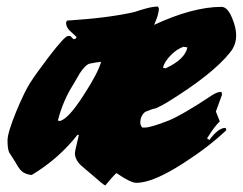

<svg xmlns="http://www.w3.org/2000/svg" viewBox="-20 -525 742 587"><path d="M289 -336Q276 -335 252 -330Q240 -325 224 -301Q214 -283 203 -265Q173 -218 157 -157L161 -155Q186 -157 235 -233Q280 -302 289 -336ZM702 -417Q702 -386 682 -363Q629 -297 491 -212Q480 -205 457 -194Q445 -192 424 -183Q409 -171 409 -150Q409 -142 415 -135H423Q441 -135 497 -157Q538 -174 627 -233Q645 -245 657 -244L659 -236L640 -184L652 -154Q636 -139 613 -102L620 -97Q648 -135 670 -134L672 -127Q617 -75 542 -27Q448 34 397 34Q379 34 336 4Q323 16 302 42Q297 41 262 10Q245 -5 228 -19Q209 -37 209 -57Q209 -62 221 -112L217 -113Q160 -40 77 10Q56 8 45 -3Q38 -9 26 -31Q17 -45 8 -59Q3 -70 3 -96Q3 -119 30 -185Q55 -245 73 -273Q91 -301 129 -351Q178 -415 188 -415H195L205 -405L212 -407L214 -412Q203 -422 192.5 -432Q182 -442 182 -457L185 -462Q311 -470 390 -488Q408 -494 426 -499Q448 -505 463 -505L466 -498Q464 -476 451 -449Q570 -504 657 -504Q676 -504 690 -469Q702 -440 702 -417ZM553 -380 541 -382Q522 -376 502.5 -356.5Q483 -337 478 -318L486 -316Q545 -343 553 -380Z"/></svg>

Font: Ode an Erik AH
Style: Regular
Weight: 400
Designer: Andreas Höfeld
Foundry: Fontgrube AH
Version: Version 2.00